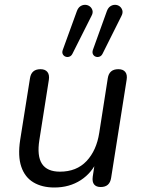

<svg xmlns="http://www.w3.org/2000/svg" viewBox="-20 -787 601 815"><path d="M210.5 8.9Q158.5 8.9 122.1 -12.8Q85.6 -34.5 70.4 -79.2Q55.1 -123.9 65.6 -192.8L107.3 -454.9Q113.1 -493.3 151.9 -493.3Q171.8 -493.3 181.3 -481.4Q190.7 -469.5 187.3 -447.6L147.1 -192.7Q136.4 -125 158.2 -91.6Q180 -58.3 234.6 -58.3Q304.9 -58.3 347.3 -103.2Q389.7 -148.2 401.3 -223.3L437.5 -454.9Q443.3 -493.3 482.2 -493.3Q502.5 -493.3 511.7 -481.7Q521 -470.1 517.6 -448.7L451.7 -31.9Q445.8 6.9 407.5 6.9Q388.6 6.9 379.6 -4Q370.7 -15 373.6 -36.9L386.8 -124.2L395.9 -111.5Q371.5 -53.9 323.1 -22.5Q274.8 8.9 210.5 8.9ZM495.4 -719 415.7 -559.6Q410.8 -549.4 402.3 -546.5Q393.7 -543.5 385.9 -546.5Q378.2 -549.4 374.5 -557Q370.9 -564.5 374.3 -575.2L433.3 -739Q438.7 -754.2 448.8 -760.6Q458.8 -767 469.6 -766.5Q480.3 -766 488.4 -759.7Q496.4 -753.3 499.4 -742.8Q502.3 -732.2 495.4 -719ZM368.1 -719 287.9 -559.6Q283 -549.4 274.5 -546.5Q265.9 -543.5 258.2 -546.5Q250.4 -549.4 246.5 -557Q242.6 -564.5 246.5 -575.2L306 -739Q311.4 -754.2 321.4 -760.6Q331.5 -767 342.2 -766.5Q353 -766 361.3 -759.7Q369.6 -753.3 372.5 -742.8Q375.5 -732.2 368.1 -719Z"/></svg>

Font: Nunito Variable Extra Light
Style: Italic
Weight: 200
Italic angle: -9°
Designer: Vernon Adams
Foundry: Vernon Adams
Version: Version 3.602